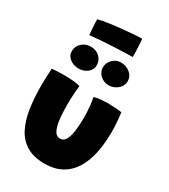

<svg xmlns="http://www.w3.org/2000/svg" viewBox="-233 -1059 1056 1200"><g transform="rotate(30 294.5 -459.0)"><path d="M434.5 -821Q414.5 -821 378 -819.8Q341.5 -818.5 297.2 -816.2Q253 -814 209.2 -811Q165.5 -808 130.5 -804Q128 -833 126 -860Q124 -887 124 -914.5Q150 -921.5 191.5 -927.8Q233 -934 279.2 -938.8Q325.5 -943.5 365.8 -946.5Q406 -949.5 429 -949.5Q430 -935 432.2 -898.2Q434.5 -861.5 434.5 -821ZM346.5 -482Q362.5 -487.5 391.8 -490.5Q421 -493.5 448.5 -493.5Q471.5 -493.5 499.2 -491.5Q527 -489.5 545 -486.5Q550 -451.5 552.5 -416.8Q555 -382 555 -348Q555 -269.5 541.2 -200.8Q527.5 -132 496.5 -79.8Q465.5 -27.5 414.2 2.2Q363 32 288.5 32Q210 32 159 1.2Q108 -29.5 79.5 -85Q51 -140.5 39.5 -215.5Q28 -290.5 28 -378.5Q28 -409 29.2 -440.8Q30.5 -472.5 32.5 -505Q49 -506.5 75.2 -507.8Q101.5 -509 123 -509Q154.5 -509 186.2 -506Q218 -503 236 -497.5Q233.5 -470.5 231 -434.2Q228.5 -398 228.5 -359.5Q228.5 -308.5 233.2 -260.8Q238 -213 252.2 -182.5Q266.5 -152 295 -152Q322 -152 336 -179.5Q350 -207 355 -249.8Q360 -292.5 360 -338Q360 -381 356 -420Q352 -459 346.5 -482ZM175.5 -589Q140.5 -589 113.2 -609.5Q86 -630 86 -662.5Q86 -698 112 -722.2Q138 -746.5 175 -746.5Q216 -746.5 240.8 -722.2Q265.5 -698 265.5 -663.5Q265.5 -631 239 -610Q212.5 -589 175.5 -589ZM391.5 -592.5Q356.5 -592.5 330.8 -615.5Q305 -638.5 305 -672Q305 -706 329.8 -730.5Q354.5 -755 388.5 -755Q426.5 -755 454.8 -732Q483 -709 483 -673.5Q483 -649.5 469.2 -631.2Q455.5 -613 434.5 -602.8Q413.5 -592.5 391.5 -592.5Z"/></g></svg>

Font: Grandstander Thin Black
Style: Regular
Weight: 900
Version: Version 1.200